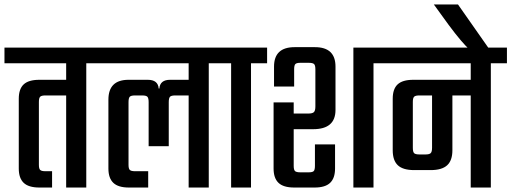

<svg xmlns="http://www.w3.org/2000/svg" viewBox="-40 -839 2288 859"><path d="M418 -626V-556H346V0H256V-412H163Q146 -412 140 -406.5Q134 -401 134 -383V-101Q134 -84 140 -78.5Q146 -73 163 -73H193V0H136Q88 0 66 -21Q44 -42 44 -85V-397Q44 -441 66 -461.5Q88 -482 136 -482H256V-556H-20V-626Z M961 -626V-556H894V0H804V-412H744Q726 -412 720.5 -406Q715 -400 715 -382V-185H625V-382Q625 -400 619.5 -406Q614 -412 596 -412H564Q546 -412 540.5 -406Q535 -400 535 -382V-101Q535 -84 541 -78.5Q547 -73 564 -73H623V0H536Q489 0 467 -21Q445 -42 445 -85V-393Q445 -482 535 -482H621Q667 -482 670 -443H673Q676 -482 721 -482H804V-556H378V-626Z M1155 -626V-556H1083V0H994V-556H922V-626Z M1541 -626H1703V-556H1631V0H1541ZM1278 -628H1369Q1461 -628 1461 -541V-347Q1461 -261 1361 -261H1274V-97Q1274 -79 1280 -73.5Q1286 -68 1304 -68H1341Q1358 -68 1363.5 -73.5Q1369 -79 1369 -97V-193H1459V-85Q1459 -42 1437 -21Q1415 0 1368 0H1276Q1228 0 1206 -21Q1184 -42 1184 -85V-381H1274V-331H1339Q1358 -331 1364.5 -337.5Q1371 -344 1371 -363V-529Q1371 -547 1365 -552.5Q1359 -558 1341 -558H1304Q1287 -558 1281.5 -552.5Q1276 -547 1276 -529V-452H1186V-541Q1186 -628 1278 -628Z M2228 -626V-556H2156V0H2066V-412H1984V-167Q1984 -121 1960.5 -99.5Q1937 -78 1887 -78H1813Q1763 -78 1740 -99.5Q1717 -121 1717 -167V-397Q1717 -441 1739 -461.5Q1761 -482 1809 -482H2066V-556H1663V-626ZM1893 -178V-412H1836Q1819 -412 1813 -406.5Q1807 -401 1807 -383V-178Q1807 -159 1813 -153.5Q1819 -148 1837 -148H1864Q1881 -148 1887 -154Q1893 -160 1893 -178Z M2009 -819 2152 -615H2063Q2027 -647 1967 -728L1901 -819Z"/></svg>

Font: Teko Regular
Style: Regular
Weight: 400
Designer: Manushi Parikh, Jonny Pinhorn
Foundry: Indian Type Foundry
Version: Version 1.105;PS 1.0;hotconv 1.0.78;makeotf.lib2.5.61930; tt